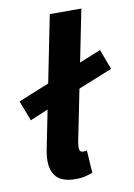

<svg xmlns="http://www.w3.org/2000/svg" viewBox="-84 -753 572 818"><g transform="rotate(-10 202.0 -344.0)"><path d="M31.8 -269 -1.6 -356.2 140.9 -414.2 273.1 -471.6 374 -512.5 406.5 -425.3 251.8 -363 119.5 -305.6ZM180 11.1Q120.6 11.1 96 -14.9Q71.4 -40.8 71.4 -85.7Q71.4 -98.9 73.1 -113.2Q74.9 -127.4 78.9 -146.2L189.8 -700.4H326.4L214 -141.1Q213 -132.5 212.5 -127.8Q212 -123.1 212 -117.5Q212 -98.8 229.2 -98.8Q232.2 -98.8 235.4 -99.3Q238.7 -99.8 244.7 -100.8L250.7 -3.1Q236 2.4 218.2 6.8Q200.3 11.1 180 11.1Z"/></g></svg>

Font: Source Sans 3 VF
Style: Italic
Weight: 200
Italic angle: -11°
Designer: Paul D. Hunt
Foundry: Adobe Systems Incorporated
Version: Version 3.042;hotconv 1.0.118;makeotfexe 2.5.65603